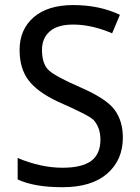

<svg xmlns="http://www.w3.org/2000/svg" viewBox="-20 -743 560 770"><path d="M50.8 -23.4V-109.4Q144.5 -70.3 230.5 -70.3Q308.6 -70.3 345.7 -97.7Q382.8 -125 382.8 -183.6Q382.8 -230.5 355.5 -261.7Q335.9 -281.2 210.9 -335.9Q128.9 -375 93.8 -421.9Q58.6 -468.8 58.6 -543Q58.6 -625 115.2 -673.8Q171.9 -722.7 273.4 -722.7Q378.9 -722.7 460.9 -683.6L429.7 -609.4Q347.7 -644.5 273.4 -644.5Q210.9 -644.5 179.7 -617.2Q148.4 -589.8 148.4 -543Q148.4 -488.3 173.8 -462.9Q199.2 -437.5 302.7 -392.6Q406.2 -347.7 439.5 -302.7Q472.7 -257.8 472.7 -191.4Q472.7 -101.6 410.2 -46.9Q347.7 7.8 230.5 7.8Q117.2 7.8 50.8 -23.4Z"/></svg>

Font: Droid Sans Fallback
Style: Regular
Weight: 400
Designer: Steve Matteson
Foundry: Ascender Corporation
Version: 3.00 (Khmer version)